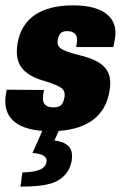

<svg xmlns="http://www.w3.org/2000/svg" viewBox="-50 -480 484 717"><path d="M26.4 216.8C96.2 217.3 144.5 209 170.4 191.9C196.3 174.8 211.9 151.9 217.3 122.1C225.6 74.7 205.6 51.8 153.3 44.4L169.4 8.8C278.8 1.5 344.2 -48.8 358.9 -140.1C373 -218.3 335.9 -253.9 238.3 -275.9C204.6 -285.2 183.6 -293 175.3 -300.3C167 -307.1 163.6 -316.4 165 -328.1C169.4 -355.5 179.7 -363.8 201.2 -363.8C226.6 -363.8 241.7 -350.1 237.3 -322.3L234.4 -304.2H373.5L378.9 -333.5C392.6 -407.2 345.7 -460 222.7 -460C103.5 -460 32.2 -412.1 16.1 -320.3C2.9 -245.6 29.3 -202.1 117.2 -177.2C147.5 -168 168 -159.2 178.7 -151.9C189 -144.5 193.4 -132.8 190.9 -117.7C185.5 -86.9 174.8 -79.1 149.4 -79.1C124 -79.1 106.4 -88.9 110.8 -124.5L114.3 -144L-24.9 -145L-28.3 -126C-40.5 -46.4 5.4 1 107.9 8.8L71.3 91.3C106 93.8 127.4 103 123.5 125C119.6 152.8 85.9 162.6 33.7 164.1Z"/></svg>

Font: Roboto Flex Super Cond Black
Style: Italic
Weight: 900
Width: 3
Italic angle: -10°
Designer: Berlow after Robertson
Foundry: Google
Version: Version 3.200;Glyphs 3.3 (3311)